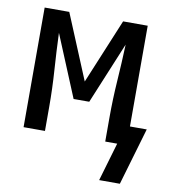

<svg xmlns="http://www.w3.org/2000/svg" viewBox="-78 -588 728 822"><g transform="rotate(10 285.5 -176.5)"><path d="M498 167H408L457 0H405V-104Q405 -184 410.5 -264Q416 -344 419 -424L308 -156H240L129 -424Q132 -344 137.5 -264Q143 -184 143 -104V0H50V-520H157L274 -238L391 -520H498V-82H571Z"/></g></svg>

Font: Iosevka Semi-Condensed Medium
Style: Regular
Weight: 500
Monospace: yes
Designer: Belleve Invis
Foundry: Belleve Invis
Version: Version 27.3.5